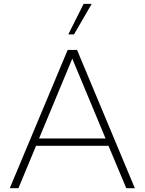

<svg xmlns="http://www.w3.org/2000/svg" viewBox="-20 -997 766 1017"><path d="M77.6 0H31.7L338.4 -732.4H388.2L694.3 0H648.9L554.7 -224.6H170.9ZM187 -263.7H539.1L362.8 -686.5ZM372.1 -814.9H341.8L422.9 -976.6H465.8Z"/></svg>

Font: Kumbh Sans ExtraLight
Style: Regular
Weight: 250
Version: Version 1.005